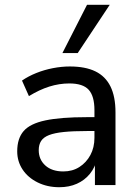

<svg xmlns="http://www.w3.org/2000/svg" viewBox="-20 -774 573 803"><path d="M228 9Q178 9 137.5 -11Q97 -31 74.5 -65Q52 -99 52 -141Q52 -195 79 -226Q106 -257 170 -270.5Q234 -284 342 -284H389V-226H344Q286 -226 247 -222Q208 -218 185 -209Q162 -200 152 -184.5Q142 -169 142 -146Q142 -107 169.5 -82Q197 -57 245 -57Q283 -57 312 -75.5Q341 -94 358 -125.5Q375 -157 375 -198V-313Q375 -372 351 -398.5Q327 -425 270 -425Q228 -425 186.5 -412Q145 -399 101 -372L72 -437Q98 -455 131.5 -468.5Q165 -482 201.5 -489Q238 -496 272 -496Q337 -496 379 -475.5Q421 -455 442 -412.5Q463 -370 463 -304V0H377V-111H386Q378 -74 356 -47Q334 -20 301.5 -5.5Q269 9 228 9ZM241 -552 344 -754H439L305 -552Z"/></svg>

Font: Nunito Sans 12pt ExtraLight 12pt Medium
Style: Regular
Weight: 500
Version: Version 3.101;gftools[0.9.27]